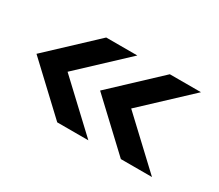

<svg xmlns="http://www.w3.org/2000/svg" viewBox="-60 -453 559 490"><g transform="rotate(30 219.0 -208.0)"><path d="M137.5 -83.3H229.2L95.8 -208.3L229.2 -333.3H137.5L4.2 -208.3ZM325 -83.3H416.7L283.3 -208.3L416.7 -333.3H325L191.7 -208.3Z"/></g></svg>

Font: Afacad
Style: Regular
Weight: 400
Designer: Kristian Moeller
Foundry: Dicotype
Version: Version 1.000